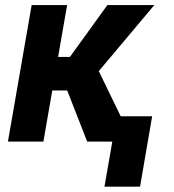

<svg xmlns="http://www.w3.org/2000/svg" viewBox="-20 -548 675 743"><path d="M239.7 -528.3 147.9 0H10.7L102.5 -528.3ZM577.1 -528.3 299.3 -197.8H158.7L164.6 -327.6H250.5L395.5 -528.3ZM317.4 0 228.5 -227.5 353 -292 494.6 0ZM568.8 -98.1 522 174.3H384.3L431.6 -98.1Z"/></svg>

Font: Roboto
Style: Bold Italic
Weight: 700
Italic angle: -12°
Designer: Christian Robertson
Foundry: Google
Version: Version 3.0